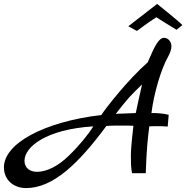

<svg xmlns="http://www.w3.org/2000/svg" viewBox="-105 -884 951 980"><path d="M756 -298C724 -306 696 -307 668 -307C680 -406 717 -530 751 -591C763 -612 770 -632 770 -648C770 -671 753 -691 733 -691C706 -691 686 -653 649 -566C543 -472 435 -332 412 -297C116 -262 -85 -150 -85 -30C-85 36 -34 76 28 76C166 76 295 -48 438 -241C458 -243 488 -243 517 -243C540 -243 562 -243 576 -242C574 -218 563 -139 563 -90C563 -61 563 -26 569 0H639C643 -122 649 -175 657 -239C675 -240 687 -240 699 -240C714 -240 728 -240 751 -238ZM246 -89C192 -36 133 -7 84 -7C45 -7 20 -29 20 -63C20 -135 131 -224 371 -239C347 -199 297 -138 246 -89ZM588 -307C579 -306 528 -305 486 -303C551 -386 558 -393 620 -453C613 -421 592 -329 588 -307ZM550 -750 594 -726C594 -726 649 -768 693 -796C703 -789 753 -758 796 -732L826 -756C805 -778 697 -864 697 -864Z"/></svg>

Font: Marck Script
Style: Regular
Weight: 400
Designer: Denis Masharov, Marck Fogel
Foundry: Denis Masharov
Version: Version 1.002